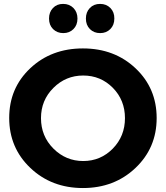

<svg xmlns="http://www.w3.org/2000/svg" viewBox="-20 -952 846 979"><path d="M563 -857.4Q563 -824.2 542.5 -803.7Q522 -783.2 490.7 -783.2Q459 -783.2 438.5 -803.7Q418 -824.2 418 -857.4Q418 -890.1 438 -911.1Q458 -932.1 490.2 -932.1Q522.5 -932.1 543 -911.1Q563.5 -890.1 563 -857.4ZM375 -857.4Q375 -824.2 354.5 -803.7Q334 -783.2 302.7 -783.2Q271.5 -783.2 250.5 -803.7Q230 -824.2 230 -857.4Q230 -890.1 250 -911.1Q269.5 -932.1 301.8 -932.1Q334 -932.1 354.5 -911.1Q375 -890.1 375 -857.4ZM189 -349.6Q189 -257.8 252.4 -194.3Q315.9 -130.9 404.3 -130.9Q492.7 -130.9 555.2 -194.3Q617.2 -257.8 617.2 -349.6Q617.2 -441.4 555.2 -504.4Q493.2 -566.9 404.3 -566.9Q315.4 -566.9 252.4 -503.9Q189 -440.9 189 -349.6ZM134.8 -95.7Q26.9 -198.2 26.9 -350.6Q26.9 -502.9 134.3 -604Q241.7 -705.1 402.8 -705.1Q564 -705.1 671.4 -603.5Q778.8 -502 778.8 -350.1Q778.8 -198.2 670.9 -95.7Q563 6.8 402.8 6.8Q242.7 6.8 134.8 -95.7Z"/></svg>

Font: TruenoSBd
Style: Demi
Weight: 600
Designer: Julieta Ulanovsky
Foundry: Julieta Ulanovsky
Version: Version 3.001b